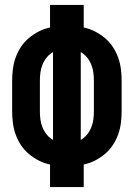

<svg xmlns="http://www.w3.org/2000/svg" viewBox="-20 -755 540 775"><path d="M182 0V-91Q158 -96 136.5 -107Q115 -118 96.5 -133.5Q78 -149 64.5 -169.5Q51 -190 43 -212.5Q35 -235 32 -259Q29 -283 29 -307V-428Q29 -452 32 -476Q35 -500 43 -522.5Q51 -545 64.5 -565.5Q78 -586 96.5 -601.5Q115 -617 136.5 -628Q158 -639 182 -644V-735H318V-644Q342 -639 363.5 -628Q385 -617 403.5 -601.5Q422 -586 435.5 -565.5Q449 -545 457 -522.5Q465 -500 468 -476Q471 -452 471 -428V-307Q471 -283 468 -259Q465 -235 457 -212.5Q449 -190 435.5 -169.5Q422 -149 403.5 -133.5Q385 -118 363.5 -107Q342 -96 318 -91V0ZM194 -190V-545Q179 -536 168.5 -523Q158 -510 151.5 -494Q145 -478 143 -461.5Q141 -445 141 -428V-307Q141 -290 143 -273.5Q145 -257 151.5 -241Q158 -225 168.5 -212Q179 -199 194 -190ZM306 -190Q321 -199 331.5 -212Q342 -225 348.5 -241Q355 -257 357 -273.5Q359 -290 359 -307V-428Q359 -445 357 -461.5Q355 -478 348.5 -494Q342 -510 331.5 -523Q321 -536 306 -545Z"/></svg>

Font: Iosevka Term Curly Heavy
Style: Regular
Weight: 900
Designer: Belleve Invis
Foundry: Belleve Invis
Version: Version 32.3.0